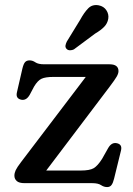

<svg xmlns="http://www.w3.org/2000/svg" viewBox="-20 -725 528 760"><path d="M414.5 -382.5 163 -50H300Q335 -50 350.8 -59.2Q366.5 -68.5 384 -96L408.5 -139.5Q421.5 -161.5 440.5 -158.5Q465 -154.5 459 -129.5L431.5 -17.5Q427.5 -1 421.5 7.2Q415.5 15.5 404 15.5Q391.5 15.5 380 7.8Q368.5 0 345 0H77.5Q55.5 0 46.2 -8.5Q37 -17 37 -29.5Q37 -40 42 -51Q47 -62 63 -83L319.5 -420.5H191.5Q159.5 -420.5 144.2 -413.2Q129 -406 115 -382.5L97.5 -349.5Q84.5 -327 65.5 -330Q41 -334.5 47 -359.5L68.5 -453Q73 -472 79.2 -479Q85.5 -486 97 -486Q109 -486 120.2 -478.2Q131.5 -470.5 155 -470.5H413.5Q449 -470.5 449 -443.5Q449 -434 441.8 -421.5Q434.5 -409 414.5 -382.5ZM297.5 -647Q313 -675.5 329.2 -692Q345.5 -708.5 370.5 -704Q391 -700 401.2 -684.2Q411.5 -668.5 408.5 -650.5Q405.5 -632.5 392.5 -619Q379.5 -605.5 356.5 -592L272.5 -529.5Q265.5 -526 257.2 -526Q249 -526 244 -531Q238 -537 239.2 -544.8Q240.5 -552.5 244.5 -560.5Z"/></svg>

Font: Fraunces 9pt S100
Style: Regular
Weight: 400
Version: Version 1.000; ttfautohint (v1.8.3)